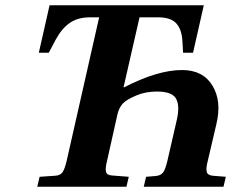

<svg xmlns="http://www.w3.org/2000/svg" viewBox="-20 -712 900 732"><path d="M122 0 131 -38 190 -42Q210 -43 218.5 -55.5Q227 -68 234 -98L358 -646H324Q277 -646 246.5 -625Q216 -604 193 -562L166 -511H128L169 -692H757L716 -511H678L675 -562Q671 -604 650 -625Q629 -646 582 -646H512L451 -379H453Q581 -445 674 -445Q754 -445 790 -385.5Q826 -326 805 -239L772 -98Q765 -71 768 -57.5Q771 -44 791 -42L841 -38L832 0H528L537 -38L574 -41Q594 -43 602.5 -55.5Q611 -68 618 -98L655 -259Q666 -311 650.5 -337Q635 -363 578 -363Q536 -363 502 -349Q463 -333 448.5 -317.5Q434 -302 428 -277L388 -98Q381 -71 384 -57.5Q387 -44 407 -43L471 -38L462 0Z"/></svg>

Font: Lingua Franca
Style: Bold Italic
Weight: 700
Italic angle: -13°
Version: Version 1.19